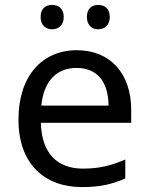

<svg xmlns="http://www.w3.org/2000/svg" viewBox="-20 -750 604 780"><path d="M145 -681C145 -647 166 -631 192 -631C217 -631 239 -647 239 -681C239 -716 217 -730 192 -730C166 -730 145 -716 145 -681ZM333 -681C333 -647 354 -631 379 -631C404 -631 426 -647 426 -681C426 -716 404 -730 379 -730C354 -730 333 -716 333 -681ZM292 -546C150 -546 55 -440 55 -264C55 -85 160 10 313 10C386 10 434 -1 489 -25V-102C433 -78 385 -65 317 -65C210 -65 149 -130 146 -251H513V-304C513 -450 429 -546 292 -546ZM291 -474C380 -474 420 -412 421 -321H148C157 -417 207 -474 291 -474Z"/></svg>

Font: Noto Sans Arabic UI
Style: Regular
Weight: 400
Designer: Monotype Design Team, Nadine Chahine and Nizar Qandah
Foundry: Monotype Imaging Inc.
Version: Version 2.010